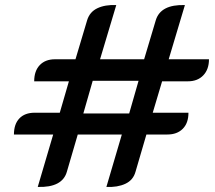

<svg xmlns="http://www.w3.org/2000/svg" viewBox="-20 -729 847 758"><path d="M190 -198H35Q35 -239 56.5 -261.5Q78 -284 117 -284H216L252 -408H115Q115 -449 137 -472Q159 -495 197 -495H278L324 -649Q334 -682 364.5 -696.5Q395 -711 439 -709L375 -495H549L595 -649Q614 -712 710 -709L646 -495H805Q805 -455 782.5 -431.5Q760 -408 722 -408H620L583 -284H724Q724 -243 701.5 -220.5Q679 -198 641 -198H558L515 -51Q506 -18 475 -3.5Q444 11 400 9L461 -198H287L244 -51Q226 12 129 9ZM490 -281 527 -410H346L309 -281Z"/></svg>

Font: K2D Medium
Style: Italic
Weight: 500
Italic angle: -10°
Designer: Katatrad Aksorn Co.,Ltd.
Foundry: Cadson Demak Co.,Ltd.
Version: Version 1.000; ttfautohint (v1.6)